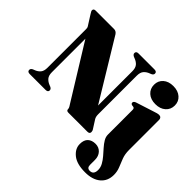

<svg xmlns="http://www.w3.org/2000/svg" viewBox="-208 -974 1469 1469"><g transform="rotate(45 526.0 -239.5)"><path d="M246 -20Q246 -0.5 221 0H48.5Q23.5 -0.5 23.5 -20Q23.5 -35 41.5 -43L52 -47Q79.5 -57 95.2 -75.5Q111 -94 111 -130V-545Q111 -558 108.8 -564.8Q106.5 -571.5 98 -583.5L55 -651.5Q40.5 -673 40.5 -681.5Q40.5 -700 63 -700H262Q283.5 -700 297.5 -679.5L589 -199.5V-570Q589 -605 573.8 -623.8Q558.5 -642.5 530 -653L520 -657Q501.5 -665.5 501.5 -680Q501.5 -700 526.5 -700H699Q724.5 -700 724.5 -680Q724.5 -665 706 -657L695.5 -653Q668.5 -643 652.8 -624.5Q637 -606 637 -570V-152.5Q637 -124.5 648 -108.5L682 -55Q692.5 -40 694.8 -33Q697 -26 697 -20Q697 0 673 0H467Q446 0 446 -18Q446 -24 443.2 -31.2Q440.5 -38.5 430.5 -53L159 -492.5V-129.5Q159 -95 174.2 -76.5Q189.5 -58 217.5 -47L228 -43Q246 -35 246 -20ZM891.5 -516.5Q840 -516.5 809.5 -544Q779 -571.5 779 -615Q779 -658 809.5 -685.2Q840 -712.5 891.5 -712.5Q942.5 -712.5 973.5 -685.2Q1004.5 -658 1004.5 -615Q1004.5 -571.5 973.5 -544Q942.5 -516.5 891.5 -516.5ZM997 -126.5Q997 -81.5 1010.2 -46.8Q1023.5 -12 1037 20.5Q1050.5 53 1050.5 90Q1050.5 156.5 1005 194.5Q959.5 232.5 880 232.5Q789.5 232.5 743.8 195.2Q698 158 698 107.5Q698 63.5 721 42.2Q744 21 782.5 21Q820 21 843.2 46.2Q866.5 71.5 866.5 111.5V164.5Q866.5 199 897.5 199Q938.5 199 938.5 149Q938.5 121 924.5 95.8Q910.5 70.5 889.8 46.5Q869 22.5 848.2 -0.8Q827.5 -24 813.5 -47.5Q799.5 -71 799.5 -96V-362.5Q799.5 -380.5 786.5 -383L771.5 -385Q758 -388.5 758 -401.5Q758 -413.5 776.5 -421L924.5 -468.5Q955.5 -479.5 968.5 -479.5Q982.5 -479.5 989.8 -472Q997 -464.5 997 -452.5Z"/></g></svg>

Font: Fraunces 72pt S000 Black
Style: Regular
Weight: 900
Version: Version 1.000; ttfautohint (v1.8.3)